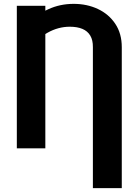

<svg xmlns="http://www.w3.org/2000/svg" viewBox="-20 -757 706 980"><path d="M601.6 203.1H454.1V-516.1Q454.6 -552.2 440.7 -575.4Q426.8 -598.6 400.4 -609.6Q374 -620.6 336.4 -620.6Q277.3 -620.6 222.9 -590.1Q168.5 -559.6 121.1 -502.4V-633.8Q166.5 -682.1 226.3 -709.7Q286.1 -737.3 356 -737.3Q423.8 -737.3 479.5 -711.2Q535.2 -685.1 568.4 -635.5Q601.6 -585.9 601.6 -516.1ZM211.4 -727.5V0H65.9V-727.5Z"/></svg>

Font: Inter 16pt
Style: Bold
Weight: 700
Version: Version 4.001;git-66647c0bb